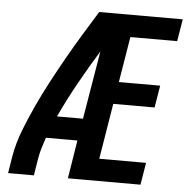

<svg xmlns="http://www.w3.org/2000/svg" viewBox="-52 -787 825 838"><g transform="rotate(5 360.0 -367.5)"><path d="M14 0H127L139 -74Q143 -98 150 -121.5Q157 -145 165 -168H303L276 0H594L610 -97H405L445 -341H626L642 -438H461L494 -638H699L715 -735H349Q316 -682 283.5 -628.5Q251 -575 220.5 -521Q190 -467 161 -412.5Q132 -358 106 -302Q80 -246 58 -189Q36 -132 26 -74ZM205 -265Q241 -342 282.5 -416.5Q324 -491 369 -564L319 -265Z"/></g></svg>

Font: Iosevka Sparkle SmBdObl
Style: Regular
Weight: 600
Italic angle: -9°
Designer: Belleve Invis
Foundry: Belleve Invis
Version: Version 4.5.0; ttfautohint (v1.8.3)